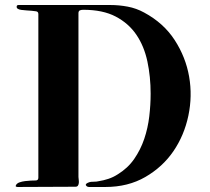

<svg xmlns="http://www.w3.org/2000/svg" viewBox="-20 -753 839 766"><path d="M336 -7Q327 -7 323 -13.5Q319 -20 336 -26Q341 -28 353.5 -28Q366 -28 373 -30Q393 -33 412.5 -39.5Q432 -46 449 -57Q490 -82 515.5 -119Q541 -156 555.5 -199Q570 -242 575.5 -288.5Q581 -335 581 -379Q581 -447 568 -508Q555 -569 524 -614.5Q493 -660 441.5 -687Q390 -714 312 -714Q304 -714 298.5 -711.5Q293 -709 293 -700V-47Q293 -43 294 -36.5Q295 -30 294.5 -23.5Q294 -17 291 -12.5Q288 -8 281 -8L51 -7Q47 -7 44 -8.5Q41 -10 44 -15Q48 -22 58 -25.5Q68 -29 80 -30.5Q92 -32 103.5 -32.5Q115 -33 122 -33Q133 -33 133 -44V-697Q133 -707 123 -708Q117 -709 106.5 -710Q96 -711 85.5 -711.5Q75 -712 65 -713.5Q55 -715 51 -718Q46 -721 46.5 -727Q47 -733 54 -733H420Q455 -733 489.5 -726.5Q524 -720 555 -703Q633 -661 677 -593Q721 -525 734.5 -447.5Q748 -370 731.5 -291.5Q715 -213 672 -150Q629 -87 560 -47Q491 -7 400 -7Z"/></svg>

Font: SoukouMincho
Style: Regular
Weight: 400
Designer: Dr. Ken Lunde (project architect, glyph set definition & overall production); Masataka HATTORI  (production & ideograph 
Foundry: Adobe Systems Incorporated
Version: Version 1.00